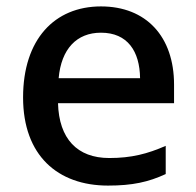

<svg xmlns="http://www.w3.org/2000/svg" viewBox="-20 -569 612 599"><path d="M295 -549C150 -549 52 -446 52 -265C52 -84 160 10 317 10C393 10 443 -1 497 -26V-114C440 -89 390 -76 321 -76C221 -76 164 -136 161 -247H523V-305C523 -455 436 -549 295 -549ZM295 -467C378 -467 416 -409 417 -325H163C171 -416 219 -467 295 -467Z"/></svg>

Font: Noto Sans Malayalam Medium
Style: Regular
Weight: 500
Designer: Jelle Bosma - Monotype Design Team
Foundry: Monotype Imaging Inc.
Version: Version 2.104